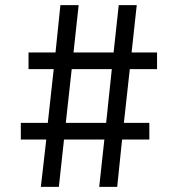

<svg xmlns="http://www.w3.org/2000/svg" viewBox="-20 -727 692 747"><path d="M139 0 160 -184H61V-249H166L189 -458H91V-523H196L215 -707H286L266 -523H422L442 -707H512L492 -523H591V-458H485L462 -249H561V-184H455L436 0H366L386 -184H229L209 0ZM236 -249H393L415 -458H259Z"/></svg>

Font: Onest Light
Style: Regular
Weight: 300
Designer: Dmitri Voloshin, Andrey Kudryavtsev
Foundry: Dmitri Voloshin, Andrey Kudryavtsev
Version: Version 1.000;gftools[0.9.33]